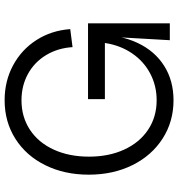

<svg xmlns="http://www.w3.org/2000/svg" viewBox="10 -765 771 831"><g transform="rotate(-90 395.5 -349.5)"><path d="M55 -351Q55 -456 96 -539Q137 -622 210.5 -668.5Q284 -715 377 -715Q460 -715 528 -678.5Q596 -642 637.5 -577.5Q679 -513 685 -431L607 -421Q603 -485 572.5 -535.5Q542 -586 491 -614Q440 -642 377 -642Q305 -642 249.5 -605.5Q194 -569 163.5 -502.5Q133 -436 133 -350Q133 -264 163.5 -197.5Q194 -131 249.5 -94Q305 -57 377 -57Q440 -57 493 -85Q546 -113 580.5 -164Q615 -215 625 -281H382V-354H710V0H637L652 -262L660 -311Q660 -213 625 -139Q590 -65 526 -24.5Q462 16 377 16Q285 16 211.5 -31Q138 -78 96.5 -161.5Q55 -245 55 -351Z"/></g></svg>

Font: Uncut Sans Variable
Style: Regular
Weight: 400
Designer: Kasper Nordkvist
Foundry: UNCUT.wtf
Version: Version 1.304;Glyphs 3.2 (3246)